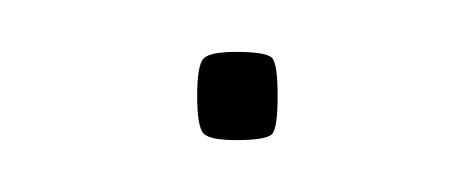

<svg xmlns="http://www.w3.org/2000/svg" viewBox="-20 -54 182 74"><path d="M56 -17Q56 -29 58.5 -31.5Q61 -34 71 -34Q83 -34 85 -31.5Q87 -29 87 -17Q87 -5 85 -2.5Q83 0 71 0Q61 0 58.5 -2.5Q56 -5 56 -17Z"/></svg>

Font: Georama ExtraCondensed Thin Thin
Style: Regular
Weight: 250
Version: Version 1.001